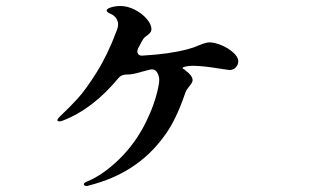

<svg xmlns="http://www.w3.org/2000/svg" viewBox="-20 -601 1040 639"><path d="M773 -397Q773 -386 765 -377Q757 -368 743 -368Q741 -368 715 -372Q655 -382 623 -382H620Q606 -382 595.5 -379Q585 -376 588 -373Q594 -370 598 -366Q621 -349 621 -334Q621 -327 611 -315Q600 -302 597 -293Q565 -198 525 -146Q436 -24 277 16Q272 18 269 18Q259 18 259 12Q259 7 272 2Q323 -19 376.5 -71Q430 -123 465 -193Q496 -256 507 -312Q510 -326 510 -335Q510 -346 504 -358Q498 -370 486 -370Q481 -370 478 -369L451 -362Q422 -353 405 -353H403Q384 -353 375 -342Q289 -238 190 -200Q183 -197 177 -197Q175 -197 173 -198Q171 -199 171 -201Q171 -205 179 -213Q211 -243 238 -272.5Q265 -302 301.5 -360Q338 -418 368 -498Q373 -510 373 -519Q373 -531 366.5 -540.5Q360 -550 348 -555Q343 -557 339 -560Q335 -563 335 -566Q335 -572 349.5 -576.5Q364 -581 381 -581Q404 -581 428 -569Q452 -557 468 -538.5Q484 -520 484 -504Q484 -496 477 -489Q473 -485 467 -481Q461 -477 458 -473Q454 -468 444 -448L440 -441Q437 -435 437 -430Q437 -423 442 -419Q447 -415 455 -416Q544 -421 604 -437Q624 -442 644 -451Q666 -460 677 -460Q694 -460 717 -450.5Q740 -441 756.5 -426Q773 -411 773 -397Z"/></svg>

Font: Shippori Mincho B1
Style: Bold
Weight: 700
Designer: FONTDASU
Foundry: FONTDASU / Google Inc. / but / Adobe
Version: Version 3.110; ttfautohint (v1.8.3)